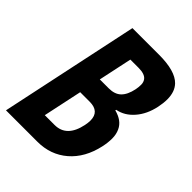

<svg xmlns="http://www.w3.org/2000/svg" viewBox="-218 -822 929 929"><g transform="rotate(45 247.0 -357.0)"><path d="M320.8 -713.9Q432.1 -713.9 473.6 -670.9Q502 -641.6 502 -588.9Q502 -564 495.6 -533.2Q482.4 -470.2 446.5 -429Q410.6 -387.7 362.8 -378.9L361.3 -374Q418 -359.4 436.5 -318.4Q447.3 -295.4 447.3 -266.8Q447.3 -238.3 440.4 -207Q418.9 -109.4 355.5 -54.7Q292 0 202.1 0H-12.7L138.7 -713.9ZM263.7 -426.8Q304.7 -426.8 327.1 -448.7Q349.6 -470.7 358.9 -516.1Q362.3 -532.7 362.3 -550Q362.3 -567.4 353 -579.6Q337.9 -599.1 295.4 -599.1H239.3L202.6 -426.8ZM203.6 -116.2Q286.1 -116.2 307.6 -220.2Q311.5 -238.8 311.5 -253.9Q311.5 -315.9 244.1 -315.9H179.2L136.7 -116.2Z"/></g></svg>

Font: Open Sans Hebrew Condensed
Style: Bold Italic
Weight: 700
Width: 3
Italic angle: -12°
Foundry: Ascender Corporation, Yanek Iontef
Version: Version 2.001;PS 002.001;hotconv 1.0.70;makeotf.lib2.5.58329